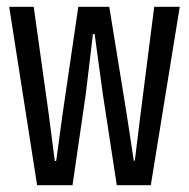

<svg xmlns="http://www.w3.org/2000/svg" viewBox="-20 -544 554 564"><path d="M7 -524H79L123 -210L141 -71H145L164 -210L210 -524H301L352 -210L373 -72H376L393 -210L433 -524H508L423 0H323L282 -268L258 -444H253L232 -268L193 0H89Z"/></svg>

Font: Mona Sans Condensed
Style: Regular
Weight: 400
Width: 3
Designer: Deni Anggara
Foundry: GitHub
Version: Version 2.000